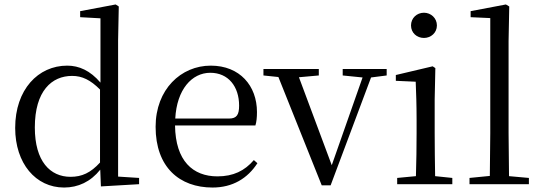

<svg xmlns="http://www.w3.org/2000/svg" viewBox="-20 -825 2422 860"><path d="M432 10 603 0V-28L509 -34V-644L512 -796L498 -805L339 -775V-748L430 -743V-455C384 -509 334 -531 281 -531C151 -531 48 -424 48 -252C48 -93 140 15 267 15C330 15 386 -11 429 -65ZM428 -97C386 -51 347 -33 296 -33C205 -33 136 -102 136 -254C136 -418 212 -485 303 -485C348 -485 385 -467 428 -424Z M932 15C1022 15 1089 -26 1133 -94L1117 -108C1076 -60 1025 -35 954 -35C844 -35 766 -104 764 -263H1124C1129 -279 1131 -299 1131 -323C1131 -441 1054 -531 924 -531C791 -531 677 -425 677 -257C677 -76 784 15 932 15ZM765 -294C772 -424 839 -499 922 -499C1003 -499 1051 -437 1051 -352C1051 -312 1041 -294 1006 -294Z M1515 -487 1604 -478 1466 -85 1319 -479 1408 -487V-516H1160V-487L1227 -480L1421 5H1461L1642 -478L1712 -487V-516H1515Z M1879 -655C1910 -655 1937 -678 1937 -711C1937 -744 1910 -768 1879 -768C1847 -768 1821 -744 1821 -711C1821 -678 1847 -655 1879 -655ZM1842 0H2006V-28L1929 -36C1928 -92 1927 -175 1927 -229V-380L1930 -520L1918 -528L1753 -489V-463L1842 -459C1844 -409 1846 -356 1846 -289V-229C1846 -175 1845 -92 1843 -36L1759 -28V0Z M2173 0H2349V-28L2260 -36L2258 -229V-641L2261 -796L2246 -805L2088 -775V-748L2176 -744V-229L2174 -37L2083 -28V0Z"/></svg>

Font: Noto Serif CJK TC
Style: Regular
Weight: 400
Designer: Ryoko NISHIZUKA 西塚涼子 (kana & ideographs); Frank Grießhammer (Latin, Greek & Cyrillic); Wenlong ZHANG 张文龙 (bopomofo); San
Foundry: Adobe
Version: Version 2.001;hotconv 1.1.0;makeotfexe 2.6.0